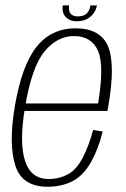

<svg xmlns="http://www.w3.org/2000/svg" viewBox="-20 -708 479 732"><path d="M161 4 166 -25.5Q97.5 -25.5 75.5 -95Q52.5 -164 75.5 -299.5Q100.5 -451 149 -511Q197.5 -570.5 262.5 -570.5Q330 -570.5 355 -511.5Q377.5 -454.5 354 -313.5H71L66.5 -285H389.5Q391.5 -293 392.5 -301Q420.5 -460 392.5 -530Q363.5 -600 268 -600Q175 -600 118.5 -528.5Q62.5 -457.5 36 -299.5Q12.5 -157.5 38.5 -76.5Q64.5 4 161 4ZM166 -25.5 161 4Q214.5 4 256 -17Q297 -38 326.5 -89Q355 -139.5 371.5 -206.5L335 -212.5Q320.5 -156.5 296.5 -109Q272.5 -61.5 239 -43.5Q205 -25.5 166 -25.5ZM273 -627Q295.5 -627 311.5 -635.5Q327.5 -644 337.2 -657.8Q347 -671.5 349.5 -687.5H325Q323 -675.5 317.8 -666Q312.5 -656.5 302.5 -651Q292.5 -645.5 276.5 -645.5Q262.5 -645.5 254.5 -651.2Q246.5 -657 244 -666.2Q241.5 -675.5 243.5 -687.5H219.5Q216.5 -671.5 221.5 -657.8Q226.5 -644 239.5 -635.5Q252.5 -627 273 -627Z"/></svg>

Font: Anybody SemiCondensed ExtraLight
Style: Italic
Weight: 250
Width: 4
Italic angle: -10°
Version: Version 1.113;gftools[0.9.25]